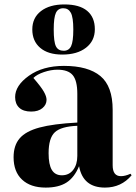

<svg xmlns="http://www.w3.org/2000/svg" viewBox="-20 -828 611 862"><path d="M259.8 -583Q195.8 -583 160.4 -613.3Q125 -643.6 125 -695.8Q125 -748 163.8 -778.1Q202.6 -808.1 269 -808.1Q336.9 -808.1 371.3 -779.3Q405.8 -750.5 405.8 -696.8Q405.8 -644.5 366.2 -613.8Q326.7 -583 259.8 -583ZM266.1 -600.1Q289.1 -600.1 299.1 -620.6Q309.1 -641.1 309.1 -695.8Q309.1 -750 298.1 -770.5Q287.1 -791 264.2 -791Q240.7 -791 231 -770.3Q221.2 -749.5 221.2 -695.8Q221.2 -639.6 231.2 -619.9Q241.2 -600.1 266.1 -600.1ZM185.1 14.2Q117.2 14.2 79.1 -21.5Q41 -57.1 41 -122.1Q41 -175.3 68.4 -207Q95.7 -238.8 157.2 -255.4Q218.8 -272 327.1 -277.8V-407.2Q327.1 -465.8 306.6 -490.5Q286.1 -515.1 237.8 -515.1Q209 -515.1 177.2 -504.4Q145.5 -493.7 129.9 -478Q164.6 -438 176.8 -416.5Q189 -395 189 -379.9Q189 -357.9 170.4 -342.5Q151.9 -327.1 120.1 -327.1Q84.5 -327.1 66.2 -344.5Q47.9 -361.8 47.9 -392.1Q47.9 -443.8 109.9 -488Q171.9 -532.2 267.1 -532.2Q375.5 -532.2 430.7 -486.6Q485.8 -440.9 485.8 -335V-85.9Q485.8 -37.1 522.9 -37.1Q542 -37.1 565.9 -47.9L570.8 -41Q524.4 14.2 451.2 14.2Q352.5 14.2 335 -82Q314 -31.2 278.6 -8.5Q243.2 14.2 185.1 14.2ZM257.8 -41Q289.6 -41 308.3 -64.9Q327.1 -88.9 327.1 -127.9V-263.2Q253.9 -260.3 226.1 -234.1Q198.2 -208 198.2 -140.1Q198.2 -88.9 212.9 -64.9Q227.5 -41 257.8 -41Z"/></svg>

Font: Display Regular
Style: Bold
Weight: 700
Designer: Latin by Veronika Burian and Jose Scaglione. Greek by Irene Vlachou. Cyrillic by Vera Evstafieva.
Foundry: TypeTogether
Version: Version 3.002